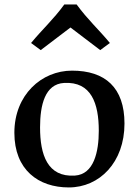

<svg xmlns="http://www.w3.org/2000/svg" viewBox="-20 -823 618 854"><path d="M43.9 -232.4C43.9 -67.4 150.9 10.7 286.1 10.7C422.4 10.7 533.7 -100.6 533.7 -273.4C533.7 -433.6 447.8 -508.8 300.3 -508.8C165 -508.8 43.9 -401.4 43.9 -232.4ZM158.2 -256.3C158.2 -355.5 179.7 -449.2 265.1 -454.1C386.2 -460.9 419.4 -362.8 419.4 -241.2C419.4 -148.4 397.9 -47.4 313 -42C190.9 -34.2 158.2 -134.8 158.2 -256.3ZM161.1 -600.1 293.5 -700.7 425.8 -600.1 468.8 -631.8C417.5 -693.8 370.6 -734.9 320.8 -803.2H266.1C216.3 -734.9 169.4 -693.8 118.2 -631.8Z"/></svg>

Font: Donegal One
Style: Regular
Weight: 400
Designer: Gary Lonergan
Foundry: Sorkin Type Co.
Version: Version 1.004